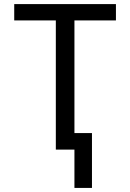

<svg xmlns="http://www.w3.org/2000/svg" viewBox="-20 -734 640 942"><path d="M345.2 0H253.9V-633.8H49.8V-713.9H548.8V-633.8H345.2V-81.1H431.2V188H345.2Z"/></svg>

Font: Noto Mono
Style: Regular
Weight: 400
Designer: Monotype Design Team
Foundry: Monotype Imaging Inc.
Version: Version 1.00